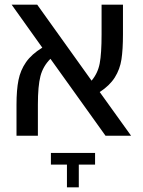

<svg xmlns="http://www.w3.org/2000/svg" viewBox="-20 -584 614 826"><path d="M434 0 197 -331Q165 -299 154 -256.5Q143 -214 143 -134V0H51V-134Q51 -197 59.5 -239.5Q68 -282 92 -316.5Q116 -351 162 -379L30 -564H140L374 -237Q401 -269 409 -311.5Q417 -354 417 -436V-564H509V-436Q509 -371 502.5 -328.5Q496 -286 474 -251Q452 -216 409 -188L544 0ZM268 124H199V74H389V124H319V222H268Z"/></svg>

Font: FiraGOUPP
Style: Medium
Weight: 400
Designer: bBox Type
Foundry: bBox Type GmbH
Version: Version 1.001